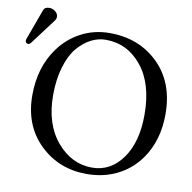

<svg xmlns="http://www.w3.org/2000/svg" viewBox="-96 -806 899 898"><g transform="rotate(10 353.0 -357.5)"><path d="M66.9 -725.1Q83 -725.1 95.9 -714.6Q108.9 -704.1 108.9 -689.9Q108.9 -680.2 103 -671.9L11.2 -549.8Q5.4 -542 -1 -542Q-15.1 -542 -15.1 -555.2Q-15.1 -559.1 -13.2 -564.9L39.1 -708Q44.9 -725.1 66.9 -725.1ZM353 -624Q316.9 -624 283 -606.4Q249 -588.9 220 -554.9Q190.9 -521 172.9 -461.4Q154.8 -401.9 154.8 -327.1Q154.8 -189 224.9 -106.4Q294.9 -23.9 392.1 -23.9Q480 -23.9 535.9 -101.6Q591.8 -179.2 591.8 -310.1Q591.8 -457 523.9 -540.5Q456.1 -624 353 -624ZM688 -329.1Q688 -204.1 626 -116.2Q584 -56.2 518.8 -23.2Q453.6 9.8 372.1 9.8Q240.2 9.8 149.7 -78.1Q59.1 -166 59.1 -310.1Q59.1 -442.4 127.4 -536.1Q169.4 -593.8 231.2 -626Q293 -658.2 366.2 -658.2Q505.4 -658.2 596.7 -569.1Q688 -480 688 -329.1Z"/></g></svg>

Font: Linux Libertine Capitals
Style: Small Caps
Weight: 400
Designer: Philipp H. Poll
Foundry: Philipp H. Poll
Version: Version 5.1.3